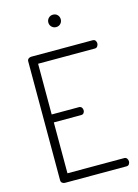

<svg xmlns="http://www.w3.org/2000/svg" viewBox="-136 -1001 775 1075"><g transform="rotate(-15 251.5 -463.5)"><path d="M103 0Q94 0 87 -5.5Q80 -11 80 -21V-710Q80 -720 87 -725.5Q94 -731 103 -731H459Q470 -731 475 -723.5Q480 -716 480 -708Q480 -699 474.5 -691Q469 -683 459 -683H130V-389H288Q298 -389 303.5 -382Q309 -375 309 -365Q309 -357 304 -350Q299 -343 288 -343H130V-48H459Q469 -48 474.5 -40.5Q480 -33 480 -23Q480 -15 475 -7.5Q470 0 459 0ZM281 -855Q266 -855 255.5 -865.5Q245 -876 245 -891Q245 -906 255.5 -916.5Q266 -927 281 -927Q297 -927 307 -916.5Q317 -906 317 -891Q317 -876 307 -865.5Q297 -855 281 -855Z"/></g></svg>

Font: Dosis ExtraLight Light
Style: Regular
Weight: 300
Version: Version 3.001; ttfautohint (v1.8.2)